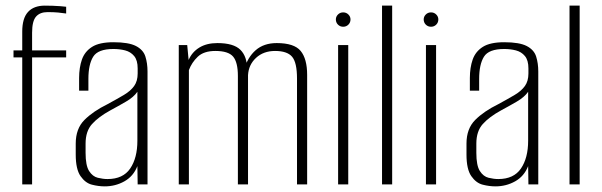

<svg xmlns="http://www.w3.org/2000/svg" viewBox="-20 -655 2139 682"><path d="M59 0V-451H28V-476H59V-543Q59 -566 64 -583.5Q69 -601 79.5 -612.5Q90 -624 105 -629.5Q120 -635 139 -635Q153 -635 167.5 -634.5Q182 -634 195 -633Q208 -632 215 -631V-607Q202 -609 186.5 -610.5Q171 -612 149 -612Q122 -612 108 -596Q94 -580 94 -539V-476H215V-451H94V0Z M352 7Q330 7 306.5 1Q283 -5 266 -29.5Q249 -54 249 -106V-145Q249 -198 280 -229Q311 -260 362 -285Q397 -304 420.5 -318Q444 -332 456.5 -349.5Q469 -367 469 -394V-412Q469 -441 456.5 -456Q444 -471 424.5 -476Q405 -481 383 -481Q328 -481 311 -453.5Q294 -426 294 -375V-333H261V-378Q261 -415 271 -443.5Q281 -472 307 -488.5Q333 -505 383 -505Q437 -505 463 -491.5Q489 -478 496.5 -454Q504 -430 504 -401V0H469L468 -65Q454 -29 422 -11Q390 7 352 7ZM362 -19Q417 -19 442.5 -56.5Q468 -94 468 -155V-329Q455 -310 427.5 -294Q400 -278 372 -263Q330 -240 307 -214.5Q284 -189 284 -145V-112Q284 -67 296.5 -47.5Q309 -28 327.5 -23.5Q346 -19 362 -19Z M615 0V-495H645L650 -442Q662 -470 688 -486Q714 -502 752 -502Q810 -502 834 -478Q858 -454 858 -408L847 -407Q859 -451 888 -476.5Q917 -502 963 -502Q1025 -502 1048 -474Q1071 -446 1071 -389V0H1035V-376Q1035 -433 1017.5 -453.5Q1000 -474 957 -474Q916 -474 889.5 -449.5Q863 -425 861 -388V0H825V-385Q825 -434 808 -454Q791 -474 745 -474Q704 -474 682.5 -453.5Q661 -433 651 -406V0Z M1181 0V-495H1217V0ZM1199 -560Q1188 -560 1180.5 -567.5Q1173 -575 1173 -586Q1173 -596 1180.5 -603.5Q1188 -611 1199 -611Q1210 -611 1217.5 -603.5Q1225 -596 1225 -586Q1225 -575 1217.5 -567.5Q1210 -560 1199 -560Z M1337 0V-635H1373V0Z M1493 0V-495H1529V0ZM1511 -560Q1500 -560 1492.5 -567.5Q1485 -575 1485 -586Q1485 -596 1492.5 -603.5Q1500 -611 1511 -611Q1522 -611 1529.5 -603.5Q1537 -596 1537 -586Q1537 -575 1529.5 -567.5Q1522 -560 1511 -560Z M1740 7Q1718 7 1694.5 1Q1671 -5 1654 -29.5Q1637 -54 1637 -106V-145Q1637 -198 1668 -229Q1699 -260 1750 -285Q1785 -304 1808.5 -318Q1832 -332 1844.5 -349.5Q1857 -367 1857 -394V-412Q1857 -441 1844.5 -456Q1832 -471 1812.5 -476Q1793 -481 1771 -481Q1716 -481 1699 -453.5Q1682 -426 1682 -375V-333H1649V-378Q1649 -415 1659 -443.5Q1669 -472 1695 -488.5Q1721 -505 1771 -505Q1825 -505 1851 -491.5Q1877 -478 1884.5 -454Q1892 -430 1892 -401V0H1857L1856 -65Q1842 -29 1810 -11Q1778 7 1740 7ZM1750 -19Q1805 -19 1830.5 -56.5Q1856 -94 1856 -155V-329Q1843 -310 1815.5 -294Q1788 -278 1760 -263Q1718 -240 1695 -214.5Q1672 -189 1672 -145V-112Q1672 -67 1684.5 -47.5Q1697 -28 1715.5 -23.5Q1734 -19 1750 -19Z M2003 0V-635H2039V0Z"/></svg>

Font: Alumni Sans ExtraLight
Style: Regular
Weight: 250
Version: Version 1.018